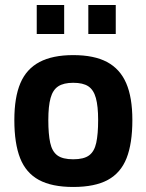

<svg xmlns="http://www.w3.org/2000/svg" viewBox="-20 -732 582 763"><path d="M271 11Q186 11 134.5 -17Q83 -45 60 -103.5Q37 -162 37 -255Q37 -345 61 -401.5Q85 -458 137 -485.5Q189 -513 271 -513Q354 -513 405.5 -485.5Q457 -458 481.5 -401.5Q506 -345 506 -255Q506 -162 483 -103.5Q460 -45 408.5 -17Q357 11 271 11ZM271 -99Q313 -99 334 -114.5Q355 -130 362.5 -164.5Q370 -199 370 -255Q370 -310 361 -342.5Q352 -375 331 -389Q310 -403 271 -403Q233 -403 211.5 -389Q190 -375 181 -342.5Q172 -310 172 -255Q172 -199 179.5 -164.5Q187 -130 208 -114.5Q229 -99 271 -99ZM331 -597V-712H440V-597ZM126 -597V-712H235V-597Z"/></svg>

Font: Cairo Play
Style: Bold
Weight: 700
Version: Version 3.119